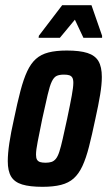

<svg xmlns="http://www.w3.org/2000/svg" viewBox="-20 -713 414 741"><path d="M144 8Q95 8 65.5 -1Q36 -10 23 -31.5Q10 -53 10 -91Q10 -120 16 -160.5Q22 -201 34 -254Q47 -317 59 -362.5Q71 -408 85 -438Q99 -468 118.5 -485.5Q138 -503 167 -510.5Q196 -518 238 -518Q288 -518 317.5 -508.5Q347 -499 360 -477Q373 -455 373 -416Q373 -387 366.5 -347.5Q360 -308 348 -254Q335 -192 323.5 -147Q312 -102 298 -72Q284 -42 264.5 -24.5Q245 -7 215.5 0.5Q186 8 144 8ZM156 -85Q169 -85 178.5 -88Q188 -91 195.5 -100Q203 -109 209 -127.5Q215 -146 222 -177Q229 -208 239 -254Q251 -311 257 -344Q263 -377 263 -393Q263 -407 259 -413.5Q255 -420 247.5 -422.5Q240 -425 227 -425Q209 -425 198.5 -420Q188 -415 180 -398.5Q172 -382 164 -347.5Q156 -313 143 -254Q132 -199 125.5 -166.5Q119 -134 119 -116Q119 -103 123 -96.5Q127 -90 135 -87.5Q143 -85 156 -85ZM129 -567 130 -575 220 -693H333L374 -575V-567H302L269 -637L211 -567Z"/></svg>

Font: Saira ExtraCondensed
Style: Bold Italic
Weight: 700
Width: 2
Italic angle: -12°
Designer: Hector Gatti with collaboration of the Omnibus-Type team
Foundry: Omnibus-Type
Version: Version 1.101